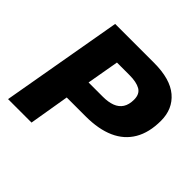

<svg xmlns="http://www.w3.org/2000/svg" viewBox="-168 -831 995 995"><g transform="rotate(45 329.5 -334.0)"><path d="M19 0 136 -668H421Q540 -668 599.5 -617.5Q659 -567 659 -481Q659 -395 625 -337Q591 -279 526 -250Q461 -221 366 -221H228L191 0ZM253 -356H358Q397 -356 425 -366.5Q453 -377 468 -400Q483 -423 483 -460Q483 -501 455 -517Q427 -533 376 -533H284Z"/></g></svg>

Font: Gantari ExtraBold
Style: Italic
Weight: 800
Italic angle: -10°
Designer: Anugrah Pasau
Foundry: Lafontype
Version: Version 1.000